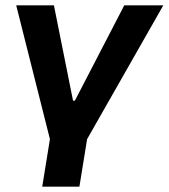

<svg xmlns="http://www.w3.org/2000/svg" viewBox="-20 -523 635 723"><path d="M139 180 168 1 41 -503H183L255 -144H262L448 -503H595L308 1L279 180Z"/></svg>

Font: Nunito Sans 6pt
Style: Bold Italic
Weight: 700
Italic angle: -9°
Version: Version 3.101;gftools[0.9.27]